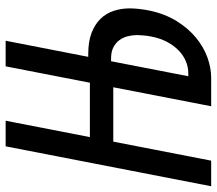

<svg xmlns="http://www.w3.org/2000/svg" viewBox="-103 -705 769 681"><g transform="rotate(-90 281.5 -364.5)"><path d="M103 -729H193.8L135.7 -430.2H328.6L386.7 -729H477.5L420.4 -436H430.7Q474.6 -436 505.1 -424.3Q535.6 -412.6 555.2 -392.6Q574.7 -372.6 583.5 -345.7Q592.3 -318.8 592.3 -288.6Q592.3 -274.4 590.3 -256.1Q588.4 -237.8 584.5 -218.8Q572.8 -163.6 547.1 -122.3Q521.5 -81.1 488.5 -54Q455.6 -26.9 418.5 -13.4Q381.3 0 346.2 0H245.1L312.5 -347.2H119.6L52.2 0H-38.6ZM361.8 -81.1Q383.8 -81.1 404.8 -89.8Q425.8 -98.6 443.4 -115.7Q460.9 -132.8 473.9 -157.5Q486.8 -182.1 492.7 -213.9Q495.1 -226.6 496.3 -240.2Q497.6 -253.9 497.6 -262.7Q497.6 -279.3 493.4 -295.9Q489.3 -312.5 479.5 -325.7Q469.7 -338.9 454.1 -346.9Q438.5 -355 415 -355H404.8L351.6 -81.1Z"/></g></svg>

Font: Hack
Style: Italic
Weight: 400
Italic angle: -11°
Monospace: yes
Designer: Christopher Simpkins
Foundry: Christopher Simpkins
Version: Version 2.019; ttfautohint (v1.4.1) -l 4 -r 80 -G 350 -x 0 -